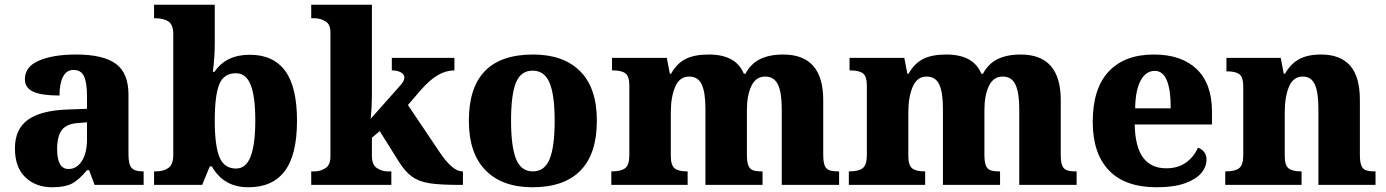

<svg xmlns="http://www.w3.org/2000/svg" viewBox="-20 -780 5848 810"><path d="M43 -154Q43 -235 97.5 -274.5Q152 -314 265 -318L347 -321V-375Q347 -431 334.5 -458Q322 -485 290 -485Q261 -485 246 -456.5Q231 -428 231 -377Q156 -377 120.5 -393Q85 -409 85 -446Q85 -499 145 -524.5Q205 -550 301 -550Q415 -550 468.5 -511Q522 -472 522 -381V-128Q522 -87 535 -72Q548 -57 582 -57H586V0H379L356 -62H347Q312 -20 282.5 -5Q253 10 200 10Q131 10 87 -32Q43 -74 43 -154ZM347 -191V-264L310 -261Q261 -258 241 -231.5Q221 -205 221 -151Q221 -67 269 -67Q304 -67 325.5 -101Q347 -135 347 -191Z M874 -78H865L833 0H630V-57H637Q670 -57 690.5 -71.5Q711 -86 711 -127V-636Q711 -675 691 -689Q671 -703 634 -703H630V-760H886V-594Q886 -539 878 -477H885Q933 -549 1034 -549Q1133 -549 1183 -481Q1233 -413 1233 -271Q1233 -127 1181.5 -58.5Q1130 10 1028 10Q923 10 874 -78ZM1057 -272Q1057 -373 1037.5 -422Q1018 -471 975 -471Q924 -471 905 -424Q886 -377 886 -271Q886 -167 905.5 -118Q925 -69 976 -69Q1018 -69 1037.5 -120Q1057 -171 1057 -272Z M1293 -57H1307Q1332 -57 1353 -70.5Q1374 -84 1374 -120V-644Q1374 -678 1352.5 -690.5Q1331 -703 1307 -703H1293V-760H1549V-377Q1549 -329 1544 -279L1670 -421Q1686 -439 1686 -453Q1686 -466 1671.5 -474.5Q1657 -483 1633 -483V-536H1897V-483Q1862 -483 1828 -463.5Q1794 -444 1756 -401L1701 -337L1834 -139Q1889 -57 1930 -57H1933V0H1919Q1836 0 1791.5 -7Q1747 -14 1718 -35Q1689 -56 1662 -99L1582 -227L1549 -199V-122Q1549 -85 1570 -71Q1591 -57 1615 -57H1631V0H1293Z M1958 -271Q1958 -550 2229 -550Q2357 -550 2427.5 -479.5Q2498 -409 2498 -271Q2498 -131 2429 -60.5Q2360 10 2226 10Q2099 10 2028.5 -61.5Q1958 -133 1958 -271ZM2320 -271Q2320 -379 2298.5 -430.5Q2277 -482 2227 -482Q2177 -482 2156.5 -431Q2136 -380 2136 -271Q2136 -162 2157 -109.5Q2178 -57 2228 -57Q2278 -57 2299 -109.5Q2320 -162 2320 -271Z M2559 -57H2562Q2600 -57 2617.5 -70.5Q2635 -84 2635 -125V-419Q2635 -458 2618.5 -470.5Q2602 -483 2565 -483H2562V-536H2793L2806 -469H2811Q2835 -512 2872 -531Q2909 -550 2970 -550Q3085 -550 3118 -469H3125Q3147 -511 3186.5 -530.5Q3226 -550 3284 -550Q3453 -550 3453 -358V-128Q3453 -97 3459 -82Q3465 -67 3478.5 -62Q3492 -57 3516 -57H3520V0H3278V-322Q3278 -389 3262 -423Q3246 -457 3208 -457Q3169 -457 3150 -417.5Q3131 -378 3131 -316V-128Q3131 -97 3137 -82Q3143 -67 3156 -62Q3169 -57 3193 -57H3197V0H2956V-322Q2956 -390 2940.5 -423.5Q2925 -457 2887 -457Q2847 -457 2828.5 -414Q2810 -371 2810 -305V-122Q2810 -83 2826 -70Q2842 -57 2878 -57H2881V0H2559Z M3561 -57H3564Q3602 -57 3619.5 -70.5Q3637 -84 3637 -125V-419Q3637 -458 3620.5 -470.5Q3604 -483 3567 -483H3564V-536H3795L3808 -469H3813Q3837 -512 3874 -531Q3911 -550 3972 -550Q4087 -550 4120 -469H4127Q4149 -511 4188.5 -530.5Q4228 -550 4286 -550Q4455 -550 4455 -358V-128Q4455 -97 4461 -82Q4467 -67 4480.5 -62Q4494 -57 4518 -57H4522V0H4280V-322Q4280 -389 4264 -423Q4248 -457 4210 -457Q4171 -457 4152 -417.5Q4133 -378 4133 -316V-128Q4133 -97 4139 -82Q4145 -67 4158 -62Q4171 -57 4195 -57H4199V0H3958V-322Q3958 -390 3942.5 -423.5Q3927 -457 3889 -457Q3849 -457 3830.5 -414Q3812 -371 3812 -305V-122Q3812 -83 3828 -70Q3844 -57 3880 -57H3883V0H3561Z M4590 -266Q4590 -406 4657 -478Q4724 -550 4848 -550Q4964 -550 5028.5 -488.5Q5093 -427 5093 -309V-255H4767Q4769 -160 4802.5 -115Q4836 -70 4900 -70Q4949 -70 4982.5 -93.5Q5016 -117 5034 -157Q5051 -151 5060.5 -138Q5070 -125 5070 -107Q5070 -76 5047.5 -49.5Q5025 -23 4978 -6.5Q4931 10 4860 10Q4726 10 4658 -61.5Q4590 -133 4590 -266ZM4919 -323Q4919 -481 4852 -481Q4814 -481 4792 -440Q4770 -399 4769 -323Z M5149 -57H5152Q5190 -57 5207.5 -70.5Q5225 -84 5225 -125V-415Q5225 -454 5209 -466.5Q5193 -479 5157 -479H5154V-536H5383L5396 -469H5401Q5425 -511 5461 -530.5Q5497 -550 5553 -550Q5634 -550 5675.5 -503.5Q5717 -457 5717 -358V-128Q5717 -97 5723 -82Q5729 -67 5742 -62Q5755 -57 5779 -57H5783V0H5542V-322Q5542 -390 5527 -423.5Q5512 -457 5476 -457Q5436 -457 5418 -414.5Q5400 -372 5400 -305V-122Q5400 -83 5416 -70Q5432 -57 5468 -57H5471V0H5149Z"/></svg>

Font: Noto Serif ExtraBold
Style: Regular
Weight: 800
Designer: Monotype Design Team
Foundry: Monotype Imaging Inc.
Version: Version 1.001